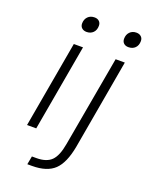

<svg xmlns="http://www.w3.org/2000/svg" viewBox="-160 -757 815 1040"><g transform="rotate(20 247.5 -237.0)"><path d="M148 -619Q148 -643 162.5 -658Q177 -673 201 -673Q218 -673 228 -663.5Q238 -654 238 -638Q238 -613 223.5 -598.5Q209 -584 186 -584Q169 -584 158.5 -593.5Q148 -603 148 -619ZM144 -499H197L109 0H56ZM390 -619Q390 -643 404.5 -658Q419 -673 442 -673Q459 -673 469.5 -663.5Q480 -654 480 -638Q480 -613 465.5 -598.5Q451 -584 427 -584Q410 -584 400 -593.5Q390 -603 390 -619ZM139 151H165Q223 151 251.5 122.5Q280 94 292 24L385 -499H438L347 19Q329 117 286 158Q243 199 157 199H130Z"/></g></svg>

Font: Bai Jamjuree Light
Style: Italic
Weight: 300
Italic angle: -10°
Version: Version 1.000; ttfautohint (v1.6)